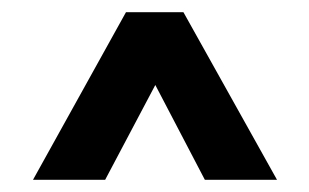

<svg xmlns="http://www.w3.org/2000/svg" viewBox="-20 -746 506 314"><path d="M315 -452H433L280 -726H186L34 -452H152L234 -607Z"/></svg>

Font: MV Cash
Style: Bold
Weight: 700
Designer: Rodrigo Fuenzalida
Foundry: fragTYPE
Version: Version 1.100;Glyphs 3.1.2 (3151)